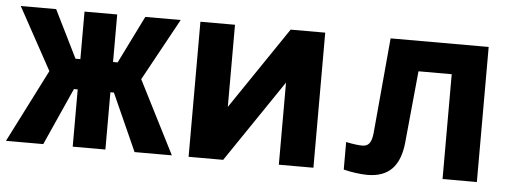

<svg xmlns="http://www.w3.org/2000/svg" viewBox="-47 -599 1888 708"><g transform="rotate(5 896.5 -245.5)"><path d="M240 -500V-324H222L135 -500H4L130 -270L-7 0H131L226 -212H240V0H361V-212H374L469 0H607L470 -270L596 -500H465L378 -324H361V-500Z M669 0H797L1003 -304V0H1131V-500H1003L797 -196V-500H669Z M1460 -121 1486 -388H1609V0H1736V-500H1373L1341 -146C1337 -109 1325 -97 1303 -97C1289 -97 1266 -100 1243 -105V-3C1269 4 1308 9 1331 9C1410 9 1451 -34 1460 -121Z"/></g></svg>

Font: LT Wave Mono Bold
Style: Regular
Weight: 700
Designer: Daniel Lyons
Version: Version 2.5 (Glyphs App)